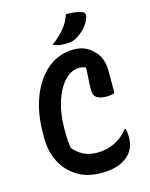

<svg xmlns="http://www.w3.org/2000/svg" viewBox="-137 -1017 875 1123"><g transform="rotate(-15 300.0 -455.5)"><path d="M333 20Q251 20 190.5 -17Q130 -54 97 -118Q64 -182 64 -264V-290Q64 -415 101.5 -512Q139 -609 207 -664.5Q275 -720 364 -720Q404 -720 432 -707Q460 -694 482 -671Q508 -646 518.5 -614.5Q529 -583 529 -545V-412Q510 -404 479 -404Q442 -404 421.5 -417.5Q401 -431 401 -462Q401 -500 403.5 -531Q406 -562 407 -599Q396 -604 387 -606Q378 -608 368 -608Q319 -608 279 -565.5Q239 -523 215.5 -450.5Q192 -378 192 -288V-268Q192 -211 199 -168Q225 -137 259.5 -119Q294 -101 343 -101Q399 -101 447.5 -124Q496 -147 532 -193H538Q541 -182 542.5 -168.5Q544 -155 544 -144Q544 -105 533 -79.5Q522 -54 505 -37Q477 -9 436 5.5Q395 20 333 20ZM374 -931Q406 -931 428 -928Q450 -925 469 -918Q482 -914 485 -903Q488 -892 483 -878Q470 -845 447.5 -821Q425 -797 393 -778Q377 -769 361.5 -766.5Q346 -764 324 -764Q305 -764 287.5 -767Q270 -770 252 -778Q299 -813 329 -849Q359 -885 374 -931Z"/></g></svg>

Font: Recursive Sn Csl St SmB
Style: Regular
Weight: 600
Version: Version 1.079;hotconv 1.0.112;makeotfexe 2.5.65598; ttfautoh